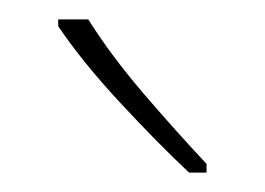

<svg xmlns="http://www.w3.org/2000/svg" viewBox="-20 -784 273 198"><path d="M71 -764Q95 -726 128.5 -687Q162 -648 193 -615V-606H175Q143 -636 104 -678Q65 -720 40 -757V-764Z"/></svg>

Font: Noto Sans Bengali Condensed Thin
Style: Regular
Weight: 100
Width: 3
Designer: Joana Ranito - Universal Thirst; Jelle Bosma - Monotype Design Team
Foundry: Universal Thirst ehf.
Version: Version 3.000; ttfautohint (v1.8.4.7-5d5b)